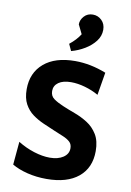

<svg xmlns="http://www.w3.org/2000/svg" viewBox="-103 -1021 748 1097"><g transform="rotate(10 270.5 -472.5)"><path d="M246 13Q187 13 134.5 0Q82 -13 45 -35L57 -169Q102 -141 151.5 -125.5Q201 -110 243 -110Q291 -110 321 -130Q351 -150 351 -183Q351 -207 336 -220.5Q321 -234 297 -244Q273 -254 244 -266Q211 -280 176.5 -295Q142 -310 112.5 -331.5Q83 -353 64.5 -387Q46 -421 46 -473Q46 -568 111 -623.5Q176 -679 292 -679Q381 -679 472 -643L450 -511Q413 -532 370.5 -544Q328 -556 290 -556Q243 -556 217 -537.5Q191 -519 191 -488Q191 -459 212.5 -443.5Q234 -428 267 -414Q300 -400 339.5 -385.5Q379 -371 414.5 -348.5Q450 -326 473 -288.5Q496 -251 496 -192Q496 -95 430.5 -41Q365 13 246 13ZM258 -731 240 -770Q279 -801 301 -836L275 -889Q275 -915 294.5 -936.5Q314 -958 345 -958Q375 -958 396.5 -937Q418 -916 418 -882Q418 -846 395 -816Q372 -786 335.5 -764Q299 -742 258 -731Z"/></g></svg>

Font: Secular One
Style: Regular
Weight: 400
Designer: Michal Sahar
Foundry: Hagilda
Version: Version 1.002; ttfautohint (v1.8.4.7-5d5b);gftools[0.9.29]